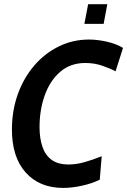

<svg xmlns="http://www.w3.org/2000/svg" viewBox="-20 -908 624 942"><path d="M290 14Q174 14 106.2 -61.5Q38.5 -137 38.5 -272.5Q38.5 -365 67.2 -445.2Q96 -525.5 147.5 -585.8Q199 -646 268 -680Q337 -714 417 -714Q458 -714 504.2 -703.5Q550.5 -693 583.5 -673L547 -558Q521 -572 482 -585.5Q443 -599 398.5 -599Q325.5 -599 275.2 -555.5Q225 -512 199.5 -440.2Q174 -368.5 174 -284Q174 -230.5 187.8 -189Q201.5 -147.5 232.8 -124.2Q264 -101 317 -101Q355 -101 397.2 -113.2Q439.5 -125.5 479 -141.5L469.5 -26.5Q432.5 -8 382.8 3Q333 14 290 14ZM394 -791 412.5 -887.5H506.5L488.5 -791Z"/></svg>

Font: Cabin Condensed
Style: Bold Italic
Weight: 700
Width: 3
Italic angle: -10°
Designer: Pablo Impallari
Foundry: Pablo Impallari. http://www.impallari.com Igino Marini. http://www.ikern.com
Version: Version 3.001; ttfautohint (v1.8.3)